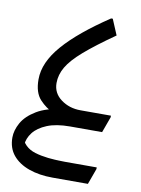

<svg xmlns="http://www.w3.org/2000/svg" viewBox="-89 -604 674 920"><g transform="rotate(10 248.0 -144.0)"><path d="M9 100Q9 65 29.5 28Q50 -9 98 -38Q146 -67 226 -76L183 -50Q145 -66 114.5 -99Q84 -132 84 -196Q84 -238 102.5 -279.5Q121 -321 158 -363.5Q195 -406 249.5 -451Q304 -496 376 -544H384L416 -468Q323 -403 269.5 -356.5Q216 -310 194 -272Q172 -234 172 -194Q172 -145 212.5 -115Q253 -85 308 -85H456V-77L428 0H272Q205 0 161 18Q117 36 95 64.5Q73 93 71 126L58 84Q75 137 130.5 154Q186 171 277 171H432V179L404 256H232Q167 256 116.5 238Q66 220 37.5 185.5Q9 151 9 100Z"/></g></svg>

Font: Kufam
Style: Regular
Weight: 400
Designer: Wael Morcos, Artur Schmal
Foundry: Original Type
Version: Version 1.301; ttfautohint (v1.8.3)